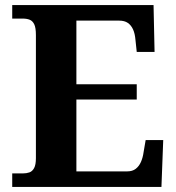

<svg xmlns="http://www.w3.org/2000/svg" viewBox="-20 -734 693 754"><path d="M28 0V-53H70Q84 -53 95.5 -57Q107 -61 114 -74Q121 -87 121 -113V-596Q121 -625 114.5 -638.5Q108 -652 96.5 -656.5Q85 -661 70 -661H28V-714H583L587 -530H517L512 -577Q510 -602 502.5 -618.5Q495 -635 482 -644Q469 -653 448 -653H280V-403H517V-343H280V-61H480Q500 -61 513 -71Q526 -81 533.5 -98Q541 -115 544 -137L552 -184H621L614 0Z"/></svg>

Font: Noto Serif Tamil
Style: Bold
Weight: 700
Designer: Indian Type Foundry, Tom Grace, and the Monotype Design Team
Foundry: Monotype Imaging Inc.
Version: Version 2.003